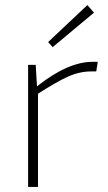

<svg xmlns="http://www.w3.org/2000/svg" viewBox="-20 -738 428 758"><path d="M188 -552 170 -572 325 -718 351 -688ZM366 -494 360 -456H340Q294 -456 248.5 -435.5Q203 -415 130 -368V0H91V-482H121L126 -397Q248 -494 346 -494Z"/></svg>

Font: Exo 2.0 Extra Light
Style: Regular
Weight: 250
Designer: Natanael Gama
Version: Version 1.001;PS 001.001;hotconv 1.0.70;makeotf.lib2.5.58329